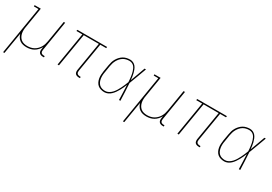

<svg xmlns="http://www.w3.org/2000/svg" viewBox="28 -1406 3544 2498"><g transform="rotate(30 1800.0 -156.5)"><path d="M15 215 133 -501H64V-520H157L108 -220Q103 -195 102 -169Q101 -143 106 -119Q111 -95 122.5 -74Q134 -53 153 -38Q172 -23 196.5 -17Q221 -11 246 -11Q270 -11 295 -16Q320 -21 342.5 -33Q365 -45 384 -63.5Q403 -82 416.5 -104.5Q430 -127 437.5 -150.5Q445 -174 449 -199L502 -520H523L449 -68Q447 -57 448.5 -45.5Q450 -34 456.5 -26Q463 -18 474 -14.5Q485 -11 496 -11H509V8H493Q478 8 463.5 3.5Q449 -1 439.5 -11.5Q430 -22 427.5 -37.5Q425 -53 428 -68L433 -104Q420 -78 399.5 -55.5Q379 -33 353.5 -18.5Q328 -4 300 2Q272 8 245 8Q217 8 191 2Q165 -4 144 -19Q123 -34 109 -56Q95 -78 88 -103L35 215Z M1034 8Q1019 8 1004 3.5Q989 -1 979.5 -11.5Q970 -22 968 -37.5Q966 -53 968 -68L1040 -501H813L730 0H709L792 -501H703L707 -520H1153L1150 -501H1061L989 -68Q987 -57 988.5 -45.5Q990 -34 997 -26Q1004 -18 1015 -14.5Q1026 -11 1037 -11H1050V8Z M1415 8Q1388 8 1361.5 0.5Q1335 -7 1315.5 -23.5Q1296 -40 1284.5 -64Q1273 -88 1268.5 -114Q1264 -140 1265.5 -168Q1267 -196 1271 -223L1288 -323Q1292 -349 1299.5 -374.5Q1307 -400 1320.5 -423.5Q1334 -447 1353 -467.5Q1372 -488 1395 -502Q1418 -516 1444.5 -522Q1471 -528 1497 -528Q1522 -528 1544.5 -517Q1567 -506 1582 -487Q1597 -468 1606 -445Q1615 -422 1621 -398.5Q1627 -375 1630.5 -350Q1634 -325 1636 -300Q1657 -355 1676.5 -410Q1696 -465 1716 -520H1737Q1713 -455 1689 -389.5Q1665 -324 1640 -260Q1645 -195 1647.5 -130Q1650 -65 1653 0H1632Q1630 -55 1628.5 -110.5Q1627 -166 1624 -222Q1614 -197 1602.5 -172Q1591 -147 1577.5 -123Q1564 -99 1548.5 -76.5Q1533 -54 1512.5 -34.5Q1492 -15 1466.5 -3.5Q1441 8 1415 8ZM1415 -11Q1443 -11 1469 -25.5Q1495 -40 1514.5 -61.5Q1534 -83 1549 -107.5Q1564 -132 1577 -158Q1590 -184 1601 -210Q1612 -236 1622 -263Q1621 -282 1619 -301.5Q1617 -321 1614.5 -340Q1612 -359 1608.5 -378Q1605 -397 1599 -415Q1593 -433 1585 -450Q1577 -467 1564.5 -480.5Q1552 -494 1534 -501.5Q1516 -509 1496 -509Q1473 -509 1449 -503.5Q1425 -498 1404 -485Q1383 -472 1366 -452.5Q1349 -433 1337.5 -411.5Q1326 -390 1319 -367Q1312 -344 1308 -320L1292 -220Q1287 -196 1286 -171Q1285 -146 1288.5 -122.5Q1292 -99 1301.5 -77.5Q1311 -56 1327.5 -40.5Q1344 -25 1367.5 -18Q1391 -11 1415 -11Z M1815 215 1933 -501H1864V-520H1957L1908 -220Q1903 -195 1902 -169Q1901 -143 1906 -119Q1911 -95 1922.5 -74Q1934 -53 1953 -38Q1972 -23 1996.5 -17Q2021 -11 2046 -11Q2070 -11 2095 -16Q2120 -21 2142.5 -33Q2165 -45 2184 -63.5Q2203 -82 2216.5 -104.5Q2230 -127 2237.5 -150.5Q2245 -174 2249 -199L2302 -520H2323L2249 -68Q2247 -57 2248.5 -45.5Q2250 -34 2256.5 -26Q2263 -18 2274 -14.5Q2285 -11 2296 -11H2309V8H2293Q2278 8 2263.5 3.5Q2249 -1 2239.5 -11.5Q2230 -22 2227.5 -37.5Q2225 -53 2228 -68L2233 -104Q2220 -78 2199.5 -55.5Q2179 -33 2153.5 -18.5Q2128 -4 2100 2Q2072 8 2045 8Q2017 8 1991 2Q1965 -4 1944 -19Q1923 -34 1909 -56Q1895 -78 1888 -103L1835 215Z M2834 8Q2819 8 2804 3.5Q2789 -1 2779.5 -11.5Q2770 -22 2768 -37.5Q2766 -53 2768 -68L2840 -501H2613L2530 0H2509L2592 -501H2503L2507 -520H2953L2950 -501H2861L2789 -68Q2787 -57 2788.5 -45.5Q2790 -34 2797 -26Q2804 -18 2815 -14.5Q2826 -11 2837 -11H2850V8Z M3215 8Q3188 8 3161.5 0.5Q3135 -7 3115.5 -23.5Q3096 -40 3084.5 -64Q3073 -88 3068.5 -114Q3064 -140 3065.5 -168Q3067 -196 3071 -223L3088 -323Q3092 -349 3099.5 -374.5Q3107 -400 3120.5 -423.5Q3134 -447 3153 -467.5Q3172 -488 3195 -502Q3218 -516 3244.5 -522Q3271 -528 3297 -528Q3322 -528 3344.5 -517Q3367 -506 3382 -487Q3397 -468 3406 -445Q3415 -422 3421 -398.5Q3427 -375 3430.5 -350Q3434 -325 3436 -300Q3457 -355 3476.5 -410Q3496 -465 3516 -520H3537Q3513 -455 3489 -389.5Q3465 -324 3440 -260Q3445 -195 3447.5 -130Q3450 -65 3453 0H3432Q3430 -55 3428.5 -110.5Q3427 -166 3424 -222Q3414 -197 3402.5 -172Q3391 -147 3377.5 -123Q3364 -99 3348.5 -76.5Q3333 -54 3312.5 -34.5Q3292 -15 3266.5 -3.5Q3241 8 3215 8ZM3215 -11Q3243 -11 3269 -25.5Q3295 -40 3314.5 -61.5Q3334 -83 3349 -107.5Q3364 -132 3377 -158Q3390 -184 3401 -210Q3412 -236 3422 -263Q3421 -282 3419 -301.5Q3417 -321 3414.5 -340Q3412 -359 3408.5 -378Q3405 -397 3399 -415Q3393 -433 3385 -450Q3377 -467 3364.5 -480.5Q3352 -494 3334 -501.5Q3316 -509 3296 -509Q3273 -509 3249 -503.5Q3225 -498 3204 -485Q3183 -472 3166 -452.5Q3149 -433 3137.5 -411.5Q3126 -390 3119 -367Q3112 -344 3108 -320L3092 -220Q3087 -196 3086 -171Q3085 -146 3088.5 -122.5Q3092 -99 3101.5 -77.5Q3111 -56 3127.5 -40.5Q3144 -25 3167.5 -18Q3191 -11 3215 -11Z"/></g></svg>

Font: Iosevka Etoile Thin Oblique
Style: Regular
Weight: 100
Italic angle: -9°
Designer: Belleve Invis
Foundry: Belleve Invis
Version: Version 15.5.2; ttfautohint (v1.8.4)